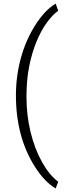

<svg xmlns="http://www.w3.org/2000/svg" viewBox="-20 -817 359 1066"><path d="M68.4 -287.1Q68.4 -393.6 95.7 -493.9Q123 -594.2 175.8 -677.5Q228.5 -760.7 289.1 -796.9L303.2 -757.3Q271 -734.4 239.3 -690.4Q207.5 -646.5 182.6 -585.9Q157.7 -525.4 142.3 -450Q127 -374.5 127 -278.8Q127 -176.8 150.1 -82.5Q173.3 11.7 213.9 83.7Q254.4 155.8 303.2 191.9L289.1 229.5Q227.1 192.4 174.3 109.6Q121.6 26.9 95 -72.5Q68.4 -171.9 68.4 -287.1Z"/></svg>

Font: Shabnam Thin FD
Style: Thin-FD
Weight: 100
Foundry: DejaVu fonts team - Redesigned by Saber Rastikerdar - Based on Vazir font
Version: Version 5.0.0